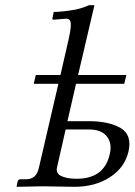

<svg xmlns="http://www.w3.org/2000/svg" viewBox="-20 -718 519 740"><path d="M403 -124Q413 -165 392 -192Q371 -219 323 -219H233L200 -74Q194 -50 216 -39.5Q238 -29 275 -29Q382 -29 403 -124ZM240 -251H321Q400 -251 445 -224.5Q490 -198 475 -133Q460 -71 403 -34.5Q346 2 267 2Q244 2 207 1Q170 0 146 0L45 2L44 0L48 -19Q51 -27 58 -27H80Q121 -27 130 -72L205 -395H110L118 -429H213L246 -573Q255 -616 252.5 -631Q250 -646 235 -646L186 -642Q182 -642 182 -647L187 -672Q220 -672 271 -681Q299 -687 323 -698H344L281 -429H467L459 -395H273Z"/></svg>

Font: Linux Libertine O
Style: Italic
Weight: 400
Italic angle: -12°
Designer: Philipp H. Poll
Foundry: Philipp H. Poll
Version: Version 5.1.6